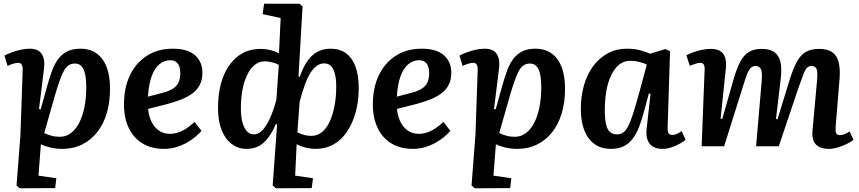

<svg xmlns="http://www.w3.org/2000/svg" viewBox="-20 -787 4620 1033"><path d="M102 -408Q103 -429 97 -439Q91 -449 78 -449Q67 -449 49 -443.5Q31 -438 21 -432L4 -488Q21 -497 42.5 -505Q64 -513 89.5 -519Q115 -525 140 -525Q186 -525 204.5 -496.5Q223 -468 217 -420L190 -201L199 -199L235 -328Q248 -375 262 -411.5Q276 -448 296 -473Q316 -498 344 -511.5Q372 -525 412 -525Q465 -525 500.5 -499Q536 -473 554 -425.5Q572 -378 572 -310Q572 -238 554.5 -178.5Q537 -119 503 -76Q469 -33 421.5 -9.5Q374 14 315 14Q280 14 248.5 6Q217 -2 200 -11L187 158L283 172L277 225L86 226L69 211L90 -61ZM383 -445Q364 -445 349.5 -436Q335 -427 322 -402.5Q309 -378 294.5 -334.5Q280 -291 261 -222L218 -71Q235 -63 256 -57Q277 -51 302 -51Q335 -51 361.5 -71Q388 -91 406.5 -127Q425 -163 434.5 -211.5Q444 -260 444 -315Q444 -339 442 -362Q440 -385 433.5 -404Q427 -423 415 -434Q403 -445 383 -445Z M910 -525Q989 -525 1029 -490Q1069 -455 1069 -396Q1069 -358 1055 -330.5Q1041 -303 1015 -284Q989 -265 954.5 -251.5Q920 -238 879 -227L777 -201Q780 -165 794 -134.5Q808 -104 833.5 -85.5Q859 -67 894 -67Q916 -67 938 -74Q960 -81 982 -95.5Q1004 -110 1027 -131L1064 -83Q1050 -67 1030 -50Q1010 -33 983.5 -18.5Q957 -4 926.5 5Q896 14 862 14Q795 14 746.5 -15.5Q698 -45 672.5 -99Q647 -153 647 -225Q647 -315 679.5 -382.5Q712 -450 771 -487.5Q830 -525 910 -525ZM950 -394Q950 -415 944.5 -430Q939 -445 927 -454Q915 -463 896 -463Q863 -463 837 -441Q811 -419 795.5 -375.5Q780 -332 776 -267L856 -288Q887 -296 908 -308.5Q929 -321 939.5 -341.5Q950 -362 950 -394Z M1586 -375 1593 -374Q1619 -450 1659 -487.5Q1699 -525 1760 -525Q1808 -525 1841.5 -500.5Q1875 -476 1892.5 -429Q1910 -382 1910 -313Q1910 -242 1893.5 -182.5Q1877 -123 1847 -78.5Q1817 -34 1774.5 -10Q1732 14 1680 14Q1650 14 1623.5 7Q1597 0 1576 -11L1568 158L1664 172L1657 225L1465 226L1447 211L1471 -118L1464 -119Q1450 -86 1433.5 -61Q1417 -36 1398.5 -19.5Q1380 -3 1357.5 5.5Q1335 14 1307 14Q1262 14 1227 -12Q1192 -38 1172.5 -87Q1153 -136 1153 -206Q1153 -276 1168 -334Q1183 -392 1213 -435Q1243 -478 1285.5 -501Q1328 -524 1383 -524Q1409 -524 1435.5 -517.5Q1462 -511 1481 -500L1490 -690L1393 -711L1401 -767H1591L1608 -753ZM1346 -64Q1369 -64 1389.5 -84Q1410 -104 1430 -145.5Q1450 -187 1467 -251L1480 -438Q1467 -446 1445 -451.5Q1423 -457 1405 -457Q1374 -457 1350 -437.5Q1326 -418 1309.5 -383.5Q1293 -349 1284.5 -303Q1276 -257 1276 -204Q1276 -160 1284.5 -128.5Q1293 -97 1309 -80.5Q1325 -64 1346 -64ZM1724 -446Q1684 -446 1652.5 -398.5Q1621 -351 1592 -239L1580 -75Q1600 -65 1618 -60.5Q1636 -56 1655 -56Q1687 -56 1711.5 -75.5Q1736 -95 1753 -131Q1770 -167 1779.5 -215.5Q1789 -264 1789 -321Q1789 -363 1781.5 -391Q1774 -419 1760 -432.5Q1746 -446 1724 -446Z M2249 -525Q2328 -525 2368 -490Q2408 -455 2408 -396Q2408 -358 2394 -330.5Q2380 -303 2354 -284Q2328 -265 2293.5 -251.5Q2259 -238 2218 -227L2116 -201Q2119 -165 2133 -134.5Q2147 -104 2172.5 -85.5Q2198 -67 2233 -67Q2255 -67 2277 -74Q2299 -81 2321 -95.5Q2343 -110 2366 -131L2403 -83Q2389 -67 2369 -50Q2349 -33 2322.5 -18.5Q2296 -4 2265.5 5Q2235 14 2201 14Q2134 14 2085.5 -15.5Q2037 -45 2011.5 -99Q1986 -153 1986 -225Q1986 -315 2018.5 -382.5Q2051 -450 2110 -487.5Q2169 -525 2249 -525ZM2289 -394Q2289 -415 2283.5 -430Q2278 -445 2266 -454Q2254 -463 2235 -463Q2202 -463 2176 -441Q2150 -419 2134.5 -375.5Q2119 -332 2115 -267L2195 -288Q2226 -296 2247 -308.5Q2268 -321 2278.5 -341.5Q2289 -362 2289 -394Z M2550 -408Q2551 -429 2545 -439Q2539 -449 2526 -449Q2515 -449 2497 -443.5Q2479 -438 2469 -432L2452 -488Q2469 -497 2490.5 -505Q2512 -513 2537.5 -519Q2563 -525 2588 -525Q2634 -525 2652.5 -496.5Q2671 -468 2665 -420L2638 -201L2647 -199L2683 -328Q2696 -375 2710 -411.5Q2724 -448 2744 -473Q2764 -498 2792 -511.5Q2820 -525 2860 -525Q2913 -525 2948.5 -499Q2984 -473 3002 -425.5Q3020 -378 3020 -310Q3020 -238 3002.5 -178.5Q2985 -119 2951 -76Q2917 -33 2869.5 -9.5Q2822 14 2763 14Q2728 14 2696.5 6Q2665 -2 2648 -11L2635 158L2731 172L2725 225L2534 226L2517 211L2538 -61ZM2831 -445Q2812 -445 2797.5 -436Q2783 -427 2770 -402.5Q2757 -378 2742.5 -334.5Q2728 -291 2709 -222L2666 -71Q2683 -63 2704 -57Q2725 -51 2750 -51Q2783 -51 2809.5 -71Q2836 -91 2854.5 -127Q2873 -163 2882.5 -211.5Q2892 -260 2892 -315Q2892 -339 2890 -362Q2888 -385 2881.5 -404Q2875 -423 2863 -434Q2851 -445 2831 -445Z M3572 -104Q3571 -81 3576.5 -71Q3582 -61 3598 -61Q3609 -61 3622 -66.5Q3635 -72 3647 -82L3669 -35Q3657 -25 3636.5 -13.5Q3616 -2 3592 6Q3568 14 3543 14Q3514 14 3493.5 2Q3473 -10 3464 -34Q3455 -58 3459 -94L3480 -282L3471 -284L3446 -191Q3434 -145 3419.5 -107Q3405 -69 3385 -42Q3365 -15 3336.5 -0.5Q3308 14 3268 14Q3213 14 3176.5 -13.5Q3140 -41 3122.5 -89Q3105 -137 3105 -199Q3105 -271 3122.5 -330.5Q3140 -390 3173 -433.5Q3206 -477 3251.5 -501Q3297 -525 3353 -525Q3394 -525 3426.5 -516Q3459 -507 3477 -498L3560 -523L3585 -511ZM3298 -64Q3317 -64 3331.5 -73Q3346 -82 3359 -106.5Q3372 -131 3386.5 -176.5Q3401 -222 3421 -295L3460 -439Q3444 -448 3419 -454Q3394 -460 3371 -460Q3337 -460 3312 -440Q3287 -420 3269 -383.5Q3251 -347 3242.5 -298.5Q3234 -250 3234 -194Q3234 -147 3240.5 -118.5Q3247 -90 3261.5 -77Q3276 -64 3298 -64Z M4078 -351Q4082 -395 4074.5 -413.5Q4067 -432 4045 -432Q4030 -432 4019.5 -422Q4009 -412 3999.5 -388Q3990 -364 3977 -321L3876 0H3755L3771 -411Q3772 -432 3766 -440.5Q3760 -449 3745 -449Q3736 -449 3723.5 -444.5Q3711 -440 3691 -433L3673 -490Q3689 -498 3711 -506Q3733 -514 3757.5 -519Q3782 -524 3804 -524Q3851 -524 3871 -497.5Q3891 -471 3885 -417L3857 -149L3866 -147L3928 -365Q3944 -419 3962.5 -454.5Q3981 -490 4008.5 -507Q4036 -524 4078 -524Q4121 -524 4145.5 -507Q4170 -490 4178.5 -455Q4187 -420 4181 -368L4155 -147L4163 -145L4230 -363Q4248 -419 4267 -454.5Q4286 -490 4314.5 -507Q4343 -524 4387 -524Q4433 -524 4458.5 -505.5Q4484 -487 4492.5 -450.5Q4501 -414 4497 -363L4476 -107Q4474 -82 4478.5 -71Q4483 -60 4499 -60Q4511 -60 4524.5 -65.5Q4538 -71 4551 -80L4572 -35Q4558 -23 4535 -12Q4512 -1 4487 6.5Q4462 14 4441 14Q4407 14 4386 2.5Q4365 -9 4357 -30Q4349 -51 4351 -80L4376 -355Q4380 -399 4373.5 -415.5Q4367 -432 4346 -432Q4333 -432 4323.5 -424Q4314 -416 4304 -391Q4294 -366 4276 -315L4170 0H4048Z"/></svg>

Font: Literata 18pt SemiBold
Style: Italic
Weight: 600
Italic angle: -2°
Designer: Latin by Veronika Burian and Jose Scaglione. Greek by Irene Vlachou. Cyrillic by Vera Evstafieva
Foundry: TypeTogether
Version: Version 3.103;gftools[0.9.29]